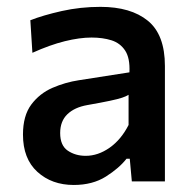

<svg xmlns="http://www.w3.org/2000/svg" viewBox="-20 -529 560 560"><path d="M195 10.5Q131 10.5 89 -27.8Q47 -66 47 -136.5Q47 -191.5 71.2 -224Q95.5 -256.5 133 -272.8Q170.5 -289 210 -295L357.5 -318Q359.5 -359.5 345 -381.5Q330.5 -403.5 305 -411.5Q279.5 -419.5 247 -419.5Q212.5 -419.5 169 -408.8Q125.5 -398 74.5 -375L68.5 -470Q105.5 -484.5 160 -496.8Q214.5 -509 273 -509Q361.5 -509 411.2 -468.5Q461 -428 461 -336.5V0H364.5L358.5 -66H349Q327.5 -38.5 288.8 -14Q250 10.5 195 10.5ZM230 -74.5Q266 -74.5 299.8 -98.2Q333.5 -122 355 -164.5V-252.5Q348 -248 336 -244Q324 -240 300.5 -235Q277 -230 234.5 -222.5Q197.5 -216 176.5 -195.8Q155.5 -175.5 155.5 -141Q155.5 -104.5 177.8 -89.5Q200 -74.5 230 -74.5Z"/></svg>

Font: Heraclito Medium
Style: Regular
Weight: 500
Designer: Kostas Bartsokas (font) & Cristiano Sobral (main changes)
Foundry: Kostas Bartsokas (font) & Cristiano Sobral (main changes)
Version: Version 1.00;July 8, 2020;FontCreator 13.0.0.2655 64-bit